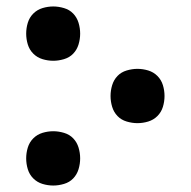

<svg xmlns="http://www.w3.org/2000/svg" viewBox="-20 -562 590 594"><path d="M145 -374Q128 -374 111.5 -379Q95 -384 83 -396Q71 -408 66 -424.5Q61 -441 61 -458Q61 -475 66 -491.5Q71 -508 83 -520Q95 -532 111.5 -537Q128 -542 145 -542Q161 -542 178 -537Q195 -532 206.5 -520Q218 -508 223 -491.5Q228 -475 228 -458Q228 -441 223 -424.5Q218 -408 206.5 -396Q195 -384 178 -379Q161 -374 145 -374ZM405 -181Q389 -181 372 -186Q355 -191 343.5 -203Q332 -215 327 -231.5Q322 -248 322 -265Q322 -282 327 -298.5Q332 -315 343.5 -327Q355 -339 372 -344Q389 -349 405 -349Q422 -349 438.5 -344Q455 -339 467 -327Q479 -315 484 -298.5Q489 -282 489 -265Q489 -248 484 -231.5Q479 -215 467 -203Q455 -191 438.5 -186Q422 -181 405 -181ZM145 12Q128 12 111.5 7Q95 2 83 -10Q71 -22 66 -38.5Q61 -55 61 -72Q61 -89 66 -105.5Q71 -122 83 -134Q95 -146 111.5 -151Q128 -156 145 -156Q161 -156 178 -151Q195 -146 206.5 -134Q218 -122 223 -105.5Q228 -89 228 -72Q228 -55 223 -38.5Q218 -22 206.5 -10Q195 2 178 7Q161 12 145 12Z"/></svg>

Font: Lode Dark Term
Style: Bold
Weight: 700
Monospace: yes
Designer: Belleve Invis
Foundry: Belleve Invis
Version: Version 29.2.0